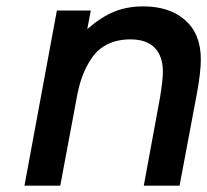

<svg xmlns="http://www.w3.org/2000/svg" viewBox="-20 -585 653 605"><path d="M57.1 0 159.2 -551.8H266.1L254.9 -493.2Q298.3 -531.2 339.6 -548.1Q380.9 -564.9 431.2 -564.9Q514.2 -564.9 563.5 -521.5Q612.8 -478 612.8 -397.9Q612.8 -358.4 601.1 -293.9L545.9 0H433.1L483.9 -275.9Q493.2 -331.5 493.2 -358.9Q493.2 -408.2 467.3 -434.6Q441.4 -460.9 391.1 -460.9Q350.1 -460.9 319.3 -445.8Q288.6 -430.7 269.5 -402.8Q250.5 -375 239.3 -344.2Q228 -313.5 221.2 -273.9L169.9 0Z"/></svg>

Font: Involve SemiBold Oblique
Style: Italic
Weight: 600
Italic angle: -10.5°
Designer: Stefan Peev
Foundry: Context Ltd.
Version: Version 1.001